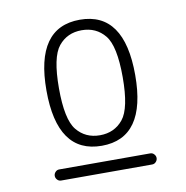

<svg xmlns="http://www.w3.org/2000/svg" viewBox="-65 -799 630 649"><g transform="rotate(-10 250.0 -474.0)"><path d="M329.6 -376.5Q359.4 -413.1 359.4 -520Q359.4 -627 329.6 -663.6Q299.8 -700.2 250 -700.2Q200.2 -700.2 170.4 -663.6Q140.6 -627 140.6 -520Q140.6 -413.1 170.4 -376.5Q200.2 -339.8 250 -339.8Q299.8 -339.8 329.6 -376.5ZM250 -303.7Q97.7 -303.7 97.7 -520Q97.7 -736.3 250 -736.3Q402.3 -736.3 402.3 -520Q402.3 -303.7 250 -303.7ZM93.8 -211.9Q85.9 -211.9 80.6 -217.8Q75.2 -223.6 75.2 -231Q75.2 -238.3 80.6 -244.1Q85.9 -250 93.8 -250H406.2Q414.1 -250 419.4 -244.1Q424.8 -238.3 424.8 -231Q424.8 -223.6 419.4 -217.8Q414.1 -211.9 406.2 -211.9Z"/></g></svg>

Font: Rounded Mgen+ 2m light
Style: Regular
Weight: 200
Designer: [Source Han Sans]
Ryoko NISHIZUKA  (kana & ideographs); Paul D. Hunt (Latin, Greek & Cyrillic); Wenlong ZHANG  (bopomofo
Version: Version 1.059.20150602